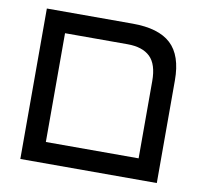

<svg xmlns="http://www.w3.org/2000/svg" viewBox="-70 -668 798 744"><g transform="rotate(10 329.5 -296.0)"><path d="M56 0V-592H394Q496 -592 544.5 -547Q593 -502 593 -404V0ZM142 -82H507V-386Q507 -452 477 -481Q447 -510 388 -510H142Z"/></g></svg>

Font: Noto Sans Hebrew Condensed
Style: Regular
Weight: 400
Width: 3
Designer: Monotype Design Team
Foundry: Monotype Imaging Inc.
Version: Version 2.004; ttfautohint (v1.8.4.7-5d5b)